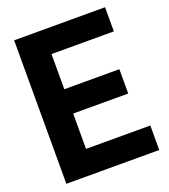

<svg xmlns="http://www.w3.org/2000/svg" viewBox="-146 -776 892 1016"><g transform="rotate(-20 300.5 -268.0)"><path d="M564 -672V-536H213V-338H523V-201H213V-2H575V136H52V-672Z"/></g></svg>

Font: Cafe24 Ohsquare
Style: Bold
Weight: 700
Designer: Cafe24 thkim, hmlim, mnelim, nhlee, sslee, sskim, smlim, yjkim, sdjeong, hskwak & 4IRTF
Foundry: Cafe24
Version: Version 1.000